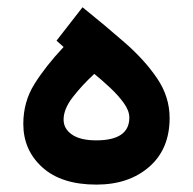

<svg xmlns="http://www.w3.org/2000/svg" viewBox="-20 -501 521 519"><path d="M151.9 -374 132.8 -391.1 203.1 -481.4Q263.7 -432.6 317.4 -385.7Q371.1 -338.9 404.8 -289.1Q438.5 -239.3 438.5 -182.1Q438.5 -98.1 383.3 -50Q328.1 -2 240.7 -2Q146 -2 94.5 -48.6Q43 -95.2 43 -166Q43 -225.6 73 -273.7Q103 -321.8 151.9 -374ZM329.6 -183.1Q329.6 -201.7 314.7 -222.4Q299.8 -243.2 277.8 -263.7Q255.9 -284.2 234.9 -301.3Q202.1 -271 177 -238.8Q151.9 -206.5 151.9 -177.7Q151.9 -152.8 174.6 -137.2Q197.3 -121.6 240.2 -121.6Q329.6 -121.6 329.6 -183.1Z"/></svg>

Font: Vazirmatn FD SemiBold
Style: Regular
Weight: 600
Designer: Saber Rastikerdar
Foundry: Saber Rastikerdar
Version: Version 33.001